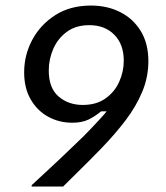

<svg xmlns="http://www.w3.org/2000/svg" viewBox="-20 -682 607 702"><path d="M95.8 0V-5Q168.3 -71.7 212.1 -113.3Q255.8 -155 285 -183.3Q299.2 -197.5 315 -214.2Q330.8 -230.8 345.8 -247.1Q360.8 -263.3 370 -275H350Q327.5 -256.7 303.8 -245Q280 -233.3 244.2 -233.3Q195.8 -233.3 155.8 -255.4Q115.8 -277.5 92.1 -318.8Q68.3 -360 68.3 -417.5Q68.3 -480.8 97.9 -536.2Q127.5 -591.7 182.1 -626.7Q236.7 -661.7 312.5 -661.7Q372.5 -661.7 420 -637.5Q467.5 -613.3 495 -567.9Q522.5 -522.5 522.5 -458.3Q522.5 -400 500 -346.2Q477.5 -292.5 439.2 -242.1Q400.8 -191.7 353.3 -142.5Q333.3 -121.7 307.1 -95.4Q280.8 -69.2 255 -43.8Q229.2 -18.3 210.8 0ZM282.5 -298.3Q332.5 -298.3 365.8 -322.1Q399.2 -345.8 415.8 -382.9Q432.5 -420 432.5 -460Q432.5 -520 397.9 -555Q363.3 -590 306.7 -590Q257.5 -590 224.6 -565.8Q191.7 -541.7 175 -503.8Q158.3 -465.8 158.3 -424.2Q158.3 -360 194.2 -329.2Q230 -298.3 282.5 -298.3Z"/></svg>

Font: Familjen Grotesk
Style: Italic
Weight: 400
Italic angle: -9.46201°
Designer: Anders Wikstroem, Jonas Baeckman, Matilda Gysing, Kristian Moeller
Foundry: Familjen STHLM AB
Version: Version 2.000